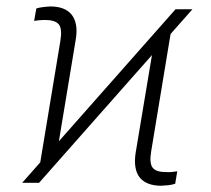

<svg xmlns="http://www.w3.org/2000/svg" viewBox="-20 -575 664 604"><path d="M49.8 0 532.2 -545.9H585.4L103 0ZM101.1 -30.8 169.9 -446.3Q176.3 -484.9 164.8 -498.5Q153.3 -512.2 121.6 -512.2Q113.3 -512.2 104.5 -511.5Q95.7 -510.7 87.4 -509.3L94.2 -548.3Q103.5 -551.3 115.5 -552.7Q127.4 -554.2 138.7 -554.7Q161.6 -554.7 178.5 -548.1Q195.3 -541.5 205.6 -528.6Q215.8 -515.6 219.2 -496.3Q222.7 -477.1 218.3 -450.7L155.8 -73.7ZM486.8 9.3Q463.9 9.3 446.8 2.7Q429.7 -3.9 419.4 -16.8Q409.2 -29.8 406 -49.3Q402.8 -68.8 406.7 -94.2L468.3 -463.4L522.9 -506.3L455.6 -99.1Q449.2 -60.5 460.7 -46.9Q472.2 -33.2 503.4 -33.7Q511.7 -33.2 520.3 -33.9Q528.8 -34.7 537.6 -36.1L531.2 2.9Q522 6.3 509.8 7.6Q497.6 8.8 486.8 9.3Z"/></svg>

Font: Inter Tight ExtraLight
Style: Italic
Weight: 250
Italic angle: -9.39999°
Designer: Rasmus Andersson
Foundry: rsms
Version: Version 3.004